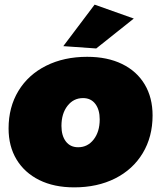

<svg xmlns="http://www.w3.org/2000/svg" viewBox="-20 -800 694 828"><path d="M638 -302Q638 -210 595.5 -139.5Q553 -69 476.5 -30.5Q400 8 300 8Q213 8 149.5 -23.5Q86 -55 51.5 -112Q17 -169 17 -246Q17 -338 59.5 -408Q102 -478 179 -516.5Q256 -555 356 -555Q443 -555 506.5 -524Q570 -493 604 -436Q638 -379 638 -302ZM245 -257Q245 -215 264 -190Q283 -165 317 -165Q358 -165 384 -198.5Q410 -232 410 -285Q410 -327 391 -352Q372 -377 338 -377Q297 -377 271 -343.5Q245 -310 245 -257ZM388 -780 557 -720 395 -591 253 -601Z"/></svg>

Font: Gontserrat Black
Style: Italic
Weight: 900
Italic angle: -11.3°
Designer: Julieta Ulanovsky
Foundry: Julieta Ulanovsky
Version: Version 6.001